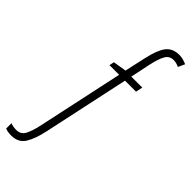

<svg xmlns="http://www.w3.org/2000/svg" viewBox="-350 -767 1050 1050"><g transform="rotate(45 175.5 -242.0)"><path d="M-1 239.3Q-16.6 239.3 -27.6 237.1Q-38.6 234.9 -46.4 231.4V190.4Q-26.4 198.2 -2.4 198.2Q32.2 198.2 47.9 169.4Q63.5 140.6 75.2 86.9L182.6 -413.1H107.9L113.8 -441.4L190.9 -454.1L218.3 -577.6Q234.9 -654.3 261.2 -688.7Q287.6 -723.1 339.4 -723.1Q354.5 -723.1 369.9 -718.8Q385.3 -714.4 397 -709L379.4 -670.4Q357.9 -681.2 336.4 -681.2Q304.2 -681.2 288.6 -652.6Q272.9 -624 261.2 -569.8L236.8 -453.1H321.8L313 -413.1H228L120.1 88.9Q105 158.7 79.8 199Q54.7 239.3 -1 239.3Z"/></g></svg>

Font: Open Sans Condensed Light
Style: Italic
Weight: 300
Width: 3
Italic angle: -12°
Designer: Monotype Design Team
Foundry: Monotype Imaging Inc.
Version: Version 3.000; ttfautohint (v1.8.4)